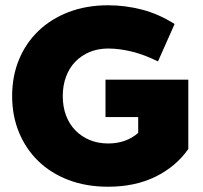

<svg xmlns="http://www.w3.org/2000/svg" viewBox="-20 -698 770 728"><path d="M390 10Q307 10 240 -15.5Q173 -41 125.5 -87Q78 -133 52 -196Q26 -259 26 -334Q26 -409 52 -472Q78 -535 126 -581Q174 -627 241 -652.5Q308 -678 390 -678Q455 -678 518.5 -661.5Q582 -645 642 -607L579 -465Q527 -491 479.5 -502.5Q432 -514 390 -514Q352 -514 320.5 -501Q289 -488 266 -464.5Q243 -441 230.5 -407.5Q218 -374 218 -334Q218 -293 230.5 -260Q243 -227 266 -203.5Q289 -180 320.5 -167Q352 -154 390 -154Q458 -154 504 -194V-254H380V-396H694V-133Q647 -66 569.5 -28Q492 10 390 10Z"/></svg>

Font: Celebes Black
Style: Regular
Weight: 900
Designer: Anugrah Pasau
Foundry: Lafontype
Version: Version 1.000; ttfautohint (v1.8.4)